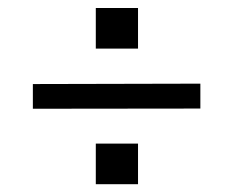

<svg xmlns="http://www.w3.org/2000/svg" viewBox="-20 -605 586 482"><path d="M326.5 -244.5V-142.5H220.5V-244.5ZM483 -395V-332.5L62.5 -332V-394ZM326.5 -585V-483H220.5V-585Z"/></svg>

Font: Public Sans Thin Light
Style: Regular
Weight: 300
Version: Version 1.007